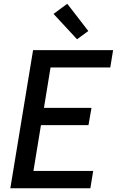

<svg xmlns="http://www.w3.org/2000/svg" viewBox="-20 -1002 640 1022"><path d="M35 0 156 -735H582L567 -643H249L214 -428H467L451 -336H198L158 -92H476L461 0ZM390 -793 265 -928 338 -982 450 -837Z"/></svg>

Font: Iosevka Aile Semibold
Style: Italic
Weight: 600
Italic angle: -9°
Designer: Belleve Invis
Foundry: Belleve Invis
Version: Version 31.1.0; ttfautohint (v1.8.4)